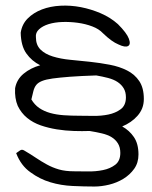

<svg xmlns="http://www.w3.org/2000/svg" viewBox="-20 -682 555 702"><path d="M307.6 -203.1Q281.2 -202.1 250 -203.1Q218.8 -204.1 188 -209Q157.2 -213.9 128.9 -223.6Q100.6 -233.4 79.1 -251Q57.6 -268.6 44.9 -294.9Q33.2 -322.3 35.2 -359.4Q41 -391.6 66.4 -412.6Q91.8 -433.6 127 -443.4Q95.7 -459 76.2 -486.8Q56.6 -514.6 55.7 -562.5Q60.5 -593.8 81.5 -614.7Q102.5 -635.7 133.3 -647.5Q164.1 -659.2 201.2 -661.1Q238.3 -663.1 275.9 -655.8Q313.5 -648.4 348.6 -633.3Q383.8 -618.2 411.1 -593.8Q443.4 -561.5 451.2 -540.5Q459 -519.5 448.2 -513.7Q437.5 -507.8 413.1 -519.5Q388.7 -529.3 356.4 -560.5Q341.8 -576.2 317.4 -585.4Q293 -594.7 264.6 -598.6Q236.3 -602.5 208 -601.6Q179.7 -600.6 157.7 -593.8Q135.7 -586.9 122.6 -574.7Q109.4 -562.5 111.3 -545.9Q111.3 -517.6 127.9 -501Q144.5 -484.4 172.9 -475.6Q201.2 -466.8 236.3 -463.4Q271.5 -460 308.6 -456.1Q345.7 -452.1 381.3 -445.3Q417 -438.5 444.8 -424.3Q472.7 -410.2 489.3 -385.3Q505.9 -360.4 505.9 -320.3Q505.9 -301.8 500 -286.6Q494.1 -271.5 482.9 -258.8Q471.7 -246.1 457.5 -236.3Q443.4 -226.6 426.8 -219.7Q453.1 -205.1 469.7 -180.7Q486.3 -156.2 486.3 -117.2Q486.3 -86.9 470.7 -64.9Q455.1 -43 431.2 -28.3Q407.2 -13.7 378.9 -6.8Q350.6 0 325.2 0Q288.1 0 245.6 -2Q203.1 -3.9 164.1 -15.6Q125 -27.3 91.8 -51.8Q56.6 -76.2 39.1 -122.1Q46.9 -127.9 53.7 -132.3Q60.5 -136.7 68.4 -131.8Q91.8 -118.2 111.3 -105Q130.9 -91.8 151.4 -80.6Q171.9 -69.3 195.3 -62.5Q218.8 -55.7 251 -55.7Q271.5 -55.7 300.8 -55.2Q330.1 -54.7 356.4 -60.1Q382.8 -65.4 401.4 -79.6Q419.9 -93.8 419.9 -123Q419.9 -143.6 411.1 -157.7Q402.3 -171.9 387.7 -180.7Q373 -189.5 352.5 -194.3Q332 -199.2 307.6 -203.1ZM332 -406.2Q274.4 -404.3 235.8 -401.4Q197.3 -398.4 172.4 -395Q147.5 -391.6 133.3 -385.7Q119.1 -379.9 112.3 -371.1Q105.5 -362.3 102.1 -349.1Q98.6 -335.9 94.7 -318.4Q106.4 -298.8 123.5 -287.1Q140.6 -275.4 163.1 -269Q185.5 -262.7 212.9 -260.7Q240.2 -258.8 271.5 -258.8Q292 -258.8 320.8 -258.3Q349.6 -257.8 376 -263.2Q402.3 -268.6 421.4 -282.7Q440.4 -296.9 440.4 -326.2Q440.4 -345.7 432.1 -359.4Q423.8 -373 409.7 -382.3Q395.5 -391.6 375 -397Q354.5 -402.3 332 -406.2Z"/></svg>

Font: Indie Flower
Style: Regular
Weight: 400
Designer: Kimberly Geswein
Foundry: Kimberly Geswein
Version: Version 1.001 2010